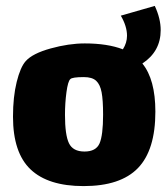

<svg xmlns="http://www.w3.org/2000/svg" viewBox="-20 -617 570 650"><path d="M524 -515Q524 -443 462 -402Q506 -348 506 -239Q506 -109 447 -48Q388 13 263 13Q143 13 83.5 -43.5Q24 -100 24 -222Q24 -289 36.5 -339.5Q49 -390 67 -410Q90 -436 151.5 -453Q213 -470 267 -470Q344 -470 396 -450Q410 -472 410 -496Q410 -528 389 -564L504 -597Q524 -554 524 -515ZM329 -229Q329 -278 324 -304.5Q319 -331 305.5 -343.5Q292 -356 264 -356Q224 -356 218 -349Q210 -342 205 -305Q200 -268 200 -228Q200 -160 213.5 -132Q227 -104 266 -104Q305 -104 317 -131.5Q329 -159 329 -229Z"/></svg>

Font: Lalezar
Style: Regular
Weight: 400
Designer: Borna Izadpanah
Foundry: Borna Izadpanah
Version: Version 1.003